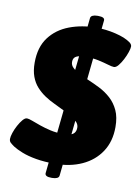

<svg xmlns="http://www.w3.org/2000/svg" viewBox="-113 -830 709 973"><g transform="rotate(10 241.5 -343.5)"><path d="M220 81Q187 81 188 63L273 -750Q274 -759 283.5 -763.5Q293 -768 308 -768H313Q347 -768 345 -750L260 63Q259 72 249.5 76.5Q240 81 225 81ZM226 8Q171 8 128 0.5Q85 -7 55 -19Q25 -31 8 -42Q-5 -51 -12.5 -58Q-20 -65 -20 -77Q-20 -89 -13.5 -108.5Q-7 -128 3.5 -147.5Q14 -167 25.5 -180.5Q37 -194 47 -194Q56 -194 74.5 -187Q93 -180 118.5 -171Q144 -162 174.5 -155Q205 -148 239 -148Q260 -148 275 -151.5Q290 -155 298 -165Q306 -175 306 -192Q306 -207 295 -219.5Q284 -232 255 -248.5Q226 -265 171 -291Q145 -303 121 -319Q97 -335 77.5 -356.5Q58 -378 47 -408Q36 -438 36 -479Q36 -559 74 -609.5Q112 -660 175.5 -684Q239 -708 315 -708Q337 -708 362.5 -705Q388 -702 413 -696Q438 -690 458 -682Q479 -673 491 -664Q503 -655 503 -644Q503 -634 496.5 -614.5Q490 -595 479.5 -575Q469 -555 457.5 -541Q446 -527 435 -527Q425 -527 403.5 -533.5Q382 -540 352.5 -546.5Q323 -553 286 -553Q265 -553 250.5 -549.5Q236 -546 229 -538Q222 -530 222 -515Q222 -499 235 -486.5Q248 -474 269.5 -463Q291 -452 316 -441Q347 -428 379 -412Q411 -396 437.5 -372Q464 -348 480 -313.5Q496 -279 496 -228Q496 -154 461 -101Q426 -48 365 -20Q304 8 226 8Z"/></g></svg>

Font: Asap Black
Style: Italic
Weight: 900
Italic angle: -6°
Designer: Pablo Cosgaya
Foundry: Omnibus-Type
Version: Version 3.001